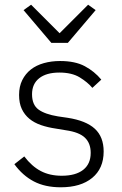

<svg xmlns="http://www.w3.org/2000/svg" viewBox="-20 -783 517 815"><path d="M238 12Q171 12 123.5 -13Q76 -38 41 -86L83 -119Q115 -77 153 -57Q191 -37 242 -37Q301 -37 333 -62Q365 -87 365 -134Q365 -175 340.5 -198.5Q316 -222 260 -230L218 -237Q183 -242 154 -252Q125 -262 104.5 -279Q84 -296 72.5 -320.5Q61 -345 61 -380Q61 -416 74.5 -443Q88 -470 111 -488Q134 -506 166 -515Q198 -524 235 -524Q299 -524 340 -502Q381 -480 410 -445L372 -410Q352 -434 318.5 -454.5Q285 -475 232 -475Q177 -475 146.5 -451Q116 -427 116 -383Q116 -338 143.5 -318Q171 -298 226 -289L267 -283Q345 -271 382.5 -236.5Q420 -202 420 -140Q420 -68 371.5 -28Q323 12 238 12ZM198 -601 80 -740 112 -763 233 -642 354 -763 386 -740 268 -601Z"/></svg>

Font: IBM Plex Sans Hebrew Light
Style: Regular
Weight: 300
Designer: Mike Abbink, Paul van der Laan, Pieter van Rosmalen, Yanek Iontef
Foundry: Bold Monday
Version: Version 1.2